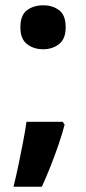

<svg xmlns="http://www.w3.org/2000/svg" viewBox="-20 -576 325 725"><path d="M224 -105.1Q215 -70.4 201 -29.7Q187 11 171 51.5Q155 92 138 129H31Q41 89 50 45.5Q59 2 67.1 -39.8Q75.2 -81.6 80 -116H217ZM57 -472.8Q57 -519 82 -537.5Q107 -556 143 -556Q178.1 -556 203 -537.7Q228 -519.4 228 -473Q228 -429 203 -409.5Q178.1 -390 143 -390Q107 -390 82 -409.5Q57 -428.9 57 -472.8Z"/></svg>

Font: Noto Sans Cham
Style: Regular
Weight: 400
Designer: Monotype Design Team
Foundry: Monotype Imaging Inc.
Version: Version 2.002